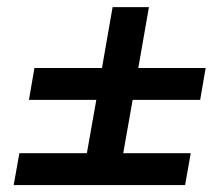

<svg xmlns="http://www.w3.org/2000/svg" viewBox="-20 -618 626 547"><path d="M62.5 -333.5 78.1 -424.3H270.5L300.8 -597.7H404.3L374 -424.3H565.9L550.3 -333.5H357.9L331.1 -181.6H523.4L507.3 -90.8H19L35.2 -181.6H227.5L254.4 -333.5Z"/></svg>

Font: Cascadia Mono PL
Style: Italic
Weight: 400
Italic angle: -10°
Monospace: yes
Designer: Aaron Bell
Foundry: Saja Typeworks
Version: Version 2404.023; ttfautohint (v1.8.4)